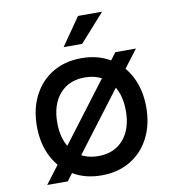

<svg xmlns="http://www.w3.org/2000/svg" viewBox="-92 -922 934 1020"><g transform="rotate(-10 375.0 -412.0)"><path d="M80 -300Q80 -394 117 -465.5Q154 -537 220.5 -576.5Q287 -616 375 -616Q463 -616 529.5 -576.5Q596 -537 633 -465.5Q670 -394 670 -300Q670 -206 633 -134.5Q596 -63 529.5 -23.5Q463 16 375 16Q287 16 220.5 -23.5Q154 -63 117 -134.5Q80 -206 80 -300ZM560 -300Q560 -398 510.5 -455Q461 -512 375 -512Q289 -512 239.5 -455Q190 -398 190 -300Q190 -202 239.5 -145Q289 -88 375 -88Q461 -88 510.5 -145Q560 -202 560 -300ZM670 -616 191 16H80L559 -616ZM397 -840H527L393 -690H293Z"/></g></svg>

Font: Martian Mono sWd Rg
Style: Regular
Weight: 400
Width: 6
Monospace: yes
Designer: Roman Shamin
Foundry: Evil Martians
Version: Version 1.000